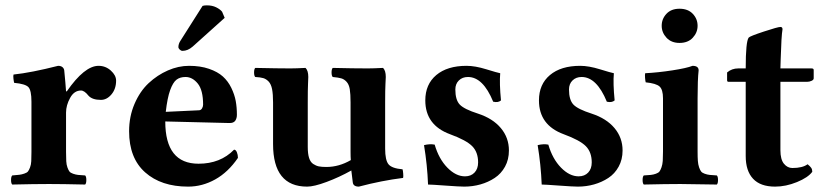

<svg xmlns="http://www.w3.org/2000/svg" viewBox="-20 -691 3091 721"><path d="M228 -268.1V-120.1Q228 -99.1 228.8 -85.7Q229.5 -72.3 233.2 -62.3Q236.8 -52.2 240.7 -47.1Q244.6 -42 254.4 -38.6Q264.2 -35.2 272.9 -34.2Q281.7 -33.2 299.8 -32.2Q304.2 -27.8 304.2 -15.1Q304.2 -2.4 299.8 2Q213.9 0 164.1 0Q109.9 0 25.9 2Q21.5 -2.4 21.5 -15.1Q21.5 -27.8 25.9 -32.2Q44.4 -33.7 52.7 -34.7Q61 -35.6 71.3 -39.1Q81.5 -42.5 85.2 -47.4Q88.9 -52.2 92.8 -62.3Q96.7 -72.3 97.4 -85.7Q98.1 -99.1 98.1 -120.1V-309.1Q98.1 -351.6 86.7 -363.8Q75.2 -376 33.2 -379.9Q31.7 -384.8 30.5 -395.5Q29.3 -406.2 30.8 -411.1Q96.7 -418 198.2 -443.8Q208.5 -443.8 214.4 -439Q220.2 -434.1 221.2 -426.8Q226.1 -377.9 228 -348.1H231Q297.4 -443.8 350.1 -443.8Q376.5 -443.8 396.2 -426Q416 -408.2 416 -388.2Q416 -357.4 398.7 -336.7Q381.3 -315.9 358.9 -315.9Q326.2 -315.9 312 -332Q296.9 -351.1 284.2 -351.1Q258.3 -351.1 243.2 -323.2Q228 -295.4 228 -268.1Z M602.5 -271 727.5 -276.9Q734.9 -277.3 738.8 -284.2Q742.7 -291 742.7 -297.9Q742.7 -352.5 722.7 -377.2Q702.6 -401.9 676.8 -401.9Q655.8 -401.9 642.6 -391.6Q629.4 -381.3 618.9 -352.3Q608.4 -323.2 602.5 -271ZM858.9 -128.9Q865.7 -128.9 869.6 -119.1Q873.5 -109.4 873.5 -98.1Q836.9 -44.4 788.3 -17.3Q739.7 9.8 686.5 9.8Q585.4 9.8 525.1 -43.7Q464.8 -97.2 464.8 -198.2Q464.8 -253.4 485.1 -300.8Q505.4 -348.1 538.1 -378.7Q570.8 -409.2 610.4 -426.5Q649.9 -443.8 689.9 -443.8Q732.4 -443.8 764.9 -432.6Q797.4 -421.4 816.9 -403.8Q836.4 -386.2 848.6 -361.1Q860.8 -335.9 865.2 -311.8Q869.6 -287.6 869.6 -259.8Q869.6 -246.6 863.3 -237.5Q856.9 -228.5 840.8 -229L600.6 -234.9Q600.6 -76.2 725.6 -76.2Q807.6 -76.2 858.9 -128.9ZM657.7 -538.1 740.7 -668.9Q746.6 -670.9 756.8 -670.9Q776.9 -670.9 791.7 -663.6Q806.6 -656.2 814 -647L823.7 -624L703.6 -516.1Q685.1 -500 665.5 -500Q659.7 -500 654.8 -504.9Q649.9 -509.8 649.9 -514.2Q649.9 -526.4 657.7 -538.1Z M1304.7 -6.8Q1299.8 -45.9 1299.3 -50.8Q1253.9 -25.4 1206.5 -7.8Q1159.2 9.8 1133.3 9.8Q1005.4 9.8 1005.4 -149.9V-306.2Q1005.4 -337.4 1001.7 -356.2Q998 -375 988.8 -384.8Q979.5 -394.5 968.5 -397.7Q957.5 -400.9 938.5 -401.9Q934.1 -406.2 934.1 -418.9Q934.1 -431.6 938.5 -436Q1024.4 -434.1 1070.3 -434.1Q1091.3 -434.1 1127.4 -436Q1137.7 -425.8 1137.7 -401.9Q1137.7 -397.5 1136.7 -376.5Q1135.7 -355.5 1135.7 -306.2V-139.2Q1135.7 -113.8 1140.6 -98.1Q1145.5 -82.5 1156 -75.4Q1166.5 -68.4 1177.2 -66.2Q1188 -64 1205.6 -64Q1252.9 -64 1297.4 -89.8Q1296.4 -101.1 1296.4 -121.1V-306.2Q1296.4 -337.9 1293.5 -356Q1290.5 -374 1281.5 -383.8Q1272.5 -393.6 1261.7 -396.7Q1251 -399.9 1229.5 -401.9Q1225.1 -406.2 1225.1 -418.9Q1225.1 -431.6 1229.5 -436Q1307.6 -434.1 1361.3 -434.1Q1382.3 -434.1 1418.5 -436Q1428.7 -425.8 1428.7 -401.9Q1428.7 -397.5 1427.5 -376.5Q1426.3 -355.5 1426.3 -306.2V-132.8Q1426.3 -89.4 1439 -74Q1451.7 -58.6 1491.7 -55.2Q1493.2 -50.3 1494.1 -39.1Q1495.1 -27.8 1493.7 -22.9Q1412.6 -12.7 1327.6 9.8Q1306.2 9.8 1304.7 -6.8Z M1572.3 -146Q1594.2 -151.4 1612.3 -147.9Q1627.9 -94.2 1659.9 -61.5Q1691.9 -28.8 1726.1 -28.8Q1748.5 -28.8 1762 -43Q1775.4 -57.1 1775.4 -81.1Q1775.4 -119.6 1753.2 -142.1Q1731 -164.6 1669.9 -187Q1577.1 -221.2 1577.1 -314Q1577.1 -374.5 1618.4 -409.2Q1659.7 -443.8 1731.9 -443.8Q1764.2 -443.8 1805.9 -430.9Q1847.7 -418 1858.4 -416Q1855 -377.9 1861.3 -314Q1851.1 -304.7 1832 -309.1Q1793.9 -401.9 1737.3 -401.9Q1716.3 -401.9 1703.1 -388.9Q1689.9 -376 1689.9 -355Q1689.9 -315.9 1706.5 -298.3Q1723.1 -280.8 1775.4 -264.2Q1830.6 -246.1 1860.8 -210Q1891.1 -173.8 1891.1 -126Q1891.1 -91.8 1876.5 -65.2Q1861.8 -38.6 1837.6 -22.7Q1813.5 -6.8 1784.2 1.5Q1754.9 9.8 1723.1 9.8Q1705.6 9.8 1652.6 5.9Q1599.6 2 1587.4 2Q1584.5 -72.3 1572.3 -146Z M1999 -146Q2021 -151.4 2039.1 -147.9Q2054.7 -94.2 2086.7 -61.5Q2118.7 -28.8 2152.8 -28.8Q2175.3 -28.8 2188.7 -43Q2202.1 -57.1 2202.1 -81.1Q2202.1 -119.6 2179.9 -142.1Q2157.7 -164.6 2096.7 -187Q2003.9 -221.2 2003.9 -314Q2003.9 -374.5 2045.2 -409.2Q2086.4 -443.8 2158.7 -443.8Q2190.9 -443.8 2232.7 -430.9Q2274.4 -418 2285.2 -416Q2281.7 -377.9 2288.1 -314Q2277.8 -304.7 2258.8 -309.1Q2220.7 -401.9 2164.1 -401.9Q2143.1 -401.9 2129.9 -388.9Q2116.7 -376 2116.7 -355Q2116.7 -315.9 2133.3 -298.3Q2149.9 -280.8 2202.1 -264.2Q2257.3 -246.1 2287.6 -210Q2317.9 -173.8 2317.9 -126Q2317.9 -91.8 2303.2 -65.2Q2288.6 -38.6 2264.4 -22.7Q2240.2 -6.8 2210.9 1.5Q2181.6 9.8 2149.9 9.8Q2132.3 9.8 2079.3 5.9Q2026.4 2 2014.2 2Q2011.2 -72.3 1999 -146Z M2599.6 -321.8V-122.1Q2599.6 -100.6 2600.6 -86.9Q2601.6 -73.2 2605.2 -62.7Q2608.9 -52.2 2612.8 -47.1Q2616.7 -42 2626.2 -38.6Q2635.7 -35.2 2645 -34.2Q2654.3 -33.2 2671.9 -32.2Q2676.3 -27.8 2676.3 -15.1Q2676.3 -2.4 2671.9 2Q2649.4 1.5 2603.3 1Q2557.1 0.5 2534.7 0Q2481.4 0 2397.5 2Q2393.1 -2.4 2393.1 -15.1Q2393.1 -27.8 2397.5 -32.2Q2415 -33.2 2424.3 -34.2Q2433.6 -35.2 2443.1 -38.6Q2452.6 -42 2456.5 -47.1Q2460.4 -52.2 2464.1 -62.7Q2467.8 -73.2 2468.8 -86.9Q2469.7 -100.6 2469.7 -122.1V-321.8Q2469.7 -354.5 2456.8 -366.2Q2443.8 -377.9 2404.8 -381.8Q2403.3 -386.7 2402.3 -398.9Q2401.4 -411.1 2402.8 -416Q2451.2 -418.5 2504.9 -426.8Q2558.6 -435.1 2580.6 -443.8Q2603.5 -443.8 2603.5 -426.8Q2599.6 -392.1 2599.6 -321.8ZM2464.8 -594.2Q2464.8 -620.1 2482.7 -639.2Q2500.5 -658.2 2531.7 -658.2Q2563.5 -658.2 2581.5 -639.2Q2599.6 -620.1 2599.6 -594.2Q2599.6 -568.8 2581.5 -549.3Q2563.5 -529.8 2531.7 -529.8Q2501 -529.8 2482.9 -549.3Q2464.8 -568.8 2464.8 -594.2Z M2752.4 -434.1H2780.3Q2780.3 -535.2 2791.5 -549.8Q2795.9 -555.2 2848.4 -572.5Q2900.9 -589.8 2910.6 -589.8Q2918.5 -589.8 2918.5 -581.1Q2914.1 -556.2 2911.6 -467.8L2910.6 -434.1H3027.3Q3035.6 -434.1 3035.6 -428.2V-397Q3035.6 -391.1 3027.6 -387.5Q3019.5 -383.8 3011.2 -383.8H2910.6V-127Q2910.6 -92.3 2923.8 -76.2Q2937 -60.1 2955.6 -60.1Q2993.7 -60.1 3012.7 -74.2Q3022.5 -66.4 3026.4 -60.5Q3030.3 -54.7 3030.3 -45.9Q3014.6 -24.4 2972.9 -7.3Q2931.2 9.8 2890.6 9.8Q2835.4 9.8 2807.9 -19.8Q2780.3 -49.3 2780.3 -105V-383.8H2715.3Q2710.4 -383.8 2710.4 -390.1V-418.9Q2728 -434.1 2752.4 -434.1Z"/></svg>

Font: Common Serif
Style: Bold
Weight: 700
Designer: Philipp H. Poll, Khaled Hosny
Foundry: Stefan Peev, Context Ltd.
Version: Version 1.026